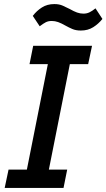

<svg xmlns="http://www.w3.org/2000/svg" viewBox="-20 -923 523 943"><path d="M292 0H3L22 -90H112L215 -608H125L143 -698H432L413 -608H323L220 -90H310ZM377 -773Q353 -773 335.5 -780.5Q318 -788 302 -797Q281 -809 265.5 -814.5Q250 -820 234 -820Q217 -820 204.5 -813.5Q192 -807 175 -794L141 -845Q160 -870 186 -886.5Q212 -903 247 -903Q271 -903 288.5 -895Q306 -887 322 -879Q343 -867 358.5 -861.5Q374 -856 390 -856Q406 -856 419.5 -862.5Q433 -869 449 -882L483 -830Q464 -806 438 -789.5Q412 -773 377 -773Z"/></svg>

Font: IBM Plex Sans Medium
Style: Italic
Weight: 500
Italic angle: -11.31°
Designer: Mike Abbink, Paul van der Laan, Pieter van Rosmalen
Foundry: Bold Monday
Version: Version 3.201